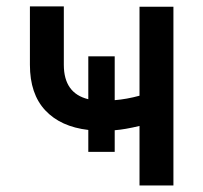

<svg xmlns="http://www.w3.org/2000/svg" viewBox="-20 -566 619 586"><path d="M330.1 -394V-260.3Q366.7 -263.2 405.8 -273.9V-545.4H509.3V0H405.8V-181.6Q361.3 -170.9 330.1 -168.5V-102.5H249.5V-169.4Q165 -179.2 118.2 -229.2Q71.3 -279.3 71.3 -368.2V-546.4H174.8V-368.2Q174.8 -281.2 249.5 -263.2V-394Z"/></svg>

Font: Interop Med
Style: Regular
Weight: 500
Designer: Rasmus Andersson, Google, Jang Haemin
Foundry: jhaemin
Version: Version 1.007